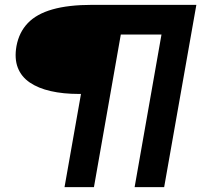

<svg xmlns="http://www.w3.org/2000/svg" viewBox="-20 -695 831 793"><path d="M246.5 78H368L479 -552.5H647L536 78H658L791 -675H362Q262.5 -675 196.8 -656.2Q131 -637.5 94.8 -599.5Q58.5 -561.5 48 -504.5Q39 -453 53.5 -415.5Q68 -378 103 -354.2Q138 -330.5 189.2 -318.8Q240.5 -307 306 -307H314.5Z"/></svg>

Font: Anybody Expanded
Style: Bold Italic
Weight: 700
Width: 7
Italic angle: -10°
Version: Version 1.113;gftools[0.9.25]